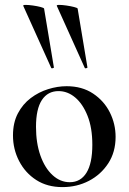

<svg xmlns="http://www.w3.org/2000/svg" viewBox="-20 -751 526 784"><path d="M235 13Q173 13 128 -16Q83 -45 58 -93.5Q33 -142 33 -198Q33 -250 53 -288Q73 -326 105.5 -350.5Q138 -375 176.5 -387Q215 -399 252 -399Q315 -399 360 -369Q405 -339 428.5 -292Q452 -245 452 -192Q452 -130 422 -84Q392 -38 343 -12.5Q294 13 235 13ZM265 -7Q309 -7 333 -45.5Q357 -84 357 -160Q357 -229 337.5 -278Q318 -327 287 -353Q256 -379 219 -379Q175 -379 151 -342.5Q127 -306 127 -233Q127 -167 145 -116Q163 -65 194.5 -36Q226 -7 265 -7ZM326 -474Q327 -471 332.5 -472.5Q338 -474 337 -476L297 -716Q296 -719 282 -722.5Q268 -726 251 -728.5Q234 -731 222 -731Q210 -731 212 -727ZM189 -474Q190 -471 195.5 -472.5Q201 -474 200 -476L160 -716Q159 -719 145.5 -722.5Q132 -726 114.5 -728.5Q97 -731 85 -731Q73 -731 75 -727Z"/></svg>

Font: Cormorant Garamond Light SemiBold
Style: Regular
Weight: 600
Version: Version 4.001